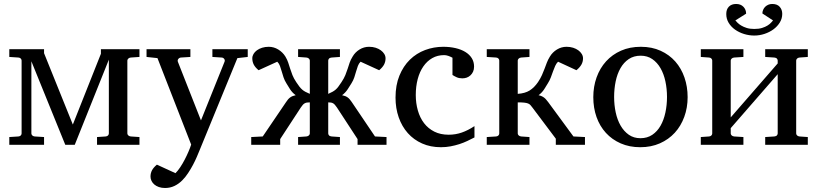

<svg xmlns="http://www.w3.org/2000/svg" viewBox="-20 -730 4125 968"><path d="M469.2 0V-39.1L513.2 -42Q521.5 -43 525.1 -47.6Q528.8 -52.2 528.8 -57.1V-429.2L356.9 0H309.1L138.2 -420.9V-57.1Q138.2 -52.2 142.3 -47.6Q146.5 -43 154.8 -42L202.1 -39.1V0H26.9V-39.1L73.2 -42Q81.5 -43 85.2 -47.6Q88.9 -52.2 88.9 -57.1V-424.8Q88.9 -429.7 85.2 -434.3Q81.5 -439 73.2 -439.9L26.9 -442.9V-481.9H202.1V-461.9L347.2 -102.1L488.8 -459V-481.9H683.1V-442.9L639.2 -439.9Q630.9 -439 626.5 -434.3Q622.1 -429.7 622.1 -424.8V-57.1Q622.1 -52.2 626.5 -47.6Q630.9 -43 639.2 -42L683.1 -39.1V0Z M1176.8 -437 984.9 30.8Q980 43 971.9 61.8Q963.9 80.6 952.9 101.3Q941.9 122.1 928.2 142.8Q914.6 163.6 898.9 179.2Q880.9 197.3 859.4 207.5Q837.9 217.8 812 217.8Q794.4 217.8 780.8 212.9Q767.1 208 757.8 200Q748.5 191.9 743.7 181.6Q738.8 171.4 738.8 160.2Q738.8 143.1 746.3 128.7Q753.9 114.3 771 100.1L864.7 143.1Q877 130.9 888.9 112.8Q900.9 94.7 911.1 75Q921.4 55.2 929.9 35.4Q938.5 15.6 943.8 -1L773.9 -437L718.8 -442.9V-481.9H939.9V-442.9L892.1 -439.9Q883.8 -439 878.9 -432.6Q874 -426.3 877 -418L993.2 -123L1111.8 -418Q1115.2 -425.8 1110.8 -432.4Q1106.4 -439 1098.1 -439.9L1050.8 -442.9V-481.9H1229V-442.9Z M1782.7 0V-28.8L1678.7 -188Q1673.3 -195.8 1668.9 -200.9Q1664.6 -206.1 1659.7 -209Q1654.8 -211.9 1648.9 -212.9Q1643.1 -213.9 1634.8 -213.9V-57.1Q1634.8 -52.2 1638.7 -47.6Q1642.6 -43 1651.9 -42L1693.8 -39.1V0H1482.9V-39.1L1524.9 -42Q1533.2 -43 1537.6 -47.6Q1542 -52.2 1542 -57.1V-213.9Q1533.2 -213.9 1527.1 -212.9Q1521 -211.9 1515.9 -209Q1510.7 -206.1 1506.3 -200.9Q1502 -195.8 1496.6 -188L1392.6 -28.8V0H1246.6V-39.1L1304.7 -42L1421.9 -214.8Q1426.8 -222.7 1431.9 -228.5Q1437 -234.4 1442.6 -238.5Q1448.2 -242.7 1455.1 -245.4Q1461.9 -248 1470.7 -250Q1453.6 -262.7 1442.4 -280Q1431.2 -297.4 1423.8 -310.1Q1414.6 -324.7 1409.4 -340.3Q1404.3 -356 1400.1 -370.6Q1396 -385.3 1391.4 -397.7Q1386.7 -410.2 1377.9 -418.9L1283.7 -376Q1266.6 -390.1 1259.3 -404.5Q1252 -418.9 1252 -436Q1252 -447.3 1258.1 -457.8Q1264.2 -468.3 1275.1 -476.3Q1286.1 -484.4 1301.5 -489.3Q1316.9 -494.1 1335 -494.1Q1360.4 -494.1 1382.8 -480.5Q1405.3 -466.8 1418.9 -444.8Q1428.2 -429.2 1433.1 -414.3Q1438 -399.4 1442.9 -383.8Q1447.8 -368.2 1454.3 -351.6Q1460.9 -335 1473.6 -315.9Q1482.9 -301.8 1489.7 -293Q1496.6 -284.2 1503.7 -278.1Q1510.7 -272 1519.5 -267.3Q1528.3 -262.7 1542 -256.8V-424.8Q1542 -429.7 1537.6 -434.3Q1533.2 -439 1524.9 -439.9L1482.9 -442.9V-481.9H1693.8V-442.9L1651.9 -439.9Q1642.6 -439 1638.7 -434.3Q1634.8 -429.7 1634.8 -424.8V-256.8Q1647.9 -262.7 1656.5 -267.3Q1665 -272 1672.1 -278.1Q1679.2 -284.2 1685.8 -293Q1692.4 -301.8 1701.7 -315.9Q1714.4 -335 1721.2 -351.6Q1728 -368.2 1732.9 -383.8Q1737.8 -399.4 1742.9 -414.3Q1748 -429.2 1757.8 -444.8Q1770.5 -466.8 1792.7 -480.5Q1814.9 -494.1 1840.8 -494.1Q1858.9 -494.1 1874 -489.3Q1889.2 -484.4 1900.1 -476.3Q1911.1 -468.3 1917.5 -457.8Q1923.8 -447.3 1923.8 -436Q1923.8 -418.9 1916.3 -404.5Q1908.7 -390.1 1891.6 -376L1797.9 -418.9Q1789.1 -410.2 1784.4 -397.7Q1779.8 -385.3 1775.6 -370.6Q1771.5 -356 1766.4 -340.3Q1761.2 -324.7 1752 -310.1Q1744.1 -297.4 1732.9 -280Q1721.7 -262.7 1704.6 -250Q1713.9 -248 1720.7 -245.4Q1727.5 -242.7 1733.2 -238.5Q1738.8 -234.4 1743.7 -228.5Q1748.5 -222.7 1753.9 -214.8L1870.6 -42L1928.7 -39.1V0Z M2372.1 -37.1Q2355 -28.3 2336.2 -19.3Q2317.4 -10.3 2296.1 -3.4Q2274.9 3.4 2251.7 7.8Q2228.5 12.2 2203.1 12.2Q2150.4 12.2 2108.2 -6.6Q2065.9 -25.4 2036.1 -58.8Q2006.3 -92.3 1990.2 -138.2Q1974.1 -184.1 1974.1 -237.8Q1974.1 -300.8 1993.7 -348.6Q2013.2 -396.5 2046.4 -429Q2079.6 -461.4 2123.3 -477.8Q2167 -494.1 2214.8 -494.1Q2248 -494.1 2276.4 -487.5Q2304.7 -481 2325.7 -468.3Q2346.7 -455.6 2358.4 -437Q2370.1 -418.5 2370.1 -394Q2370.1 -379.4 2365 -368.4Q2359.9 -357.4 2351.6 -349.9Q2343.3 -342.3 2332.8 -338.6Q2322.3 -335 2311 -335Q2294.4 -335 2282.2 -340.6Q2270 -346.2 2261.2 -352.1V-439Q2250.5 -444.8 2239.7 -448.5Q2229 -452.1 2219.2 -452.1Q2185.5 -452.1 2159.2 -437Q2132.8 -421.9 2114.3 -395Q2095.7 -368.2 2085.9 -331.3Q2076.2 -294.4 2076.2 -251Q2076.2 -209.5 2086.7 -172.9Q2097.2 -136.2 2117.9 -109.1Q2138.7 -82 2169.7 -66.4Q2200.7 -50.8 2242.2 -50.8Q2276.9 -50.8 2308.3 -61.8Q2339.8 -72.8 2372.1 -94.2Z M2782.2 0V-30.8L2664.1 -188Q2658.7 -195.3 2654.1 -200.4Q2649.4 -205.6 2641.8 -208.5Q2634.3 -211.4 2622.3 -212.6Q2610.4 -213.9 2590.3 -213.9V-57.1Q2590.3 -52.2 2594.7 -47.6Q2599.1 -43 2607.4 -42L2649.4 -39.1V0H2434.1V-39.1L2481.4 -42Q2489.7 -43 2493.4 -47.6Q2497.1 -52.2 2497.1 -57.1V-424.8Q2497.1 -429.7 2493.4 -434.3Q2489.7 -439 2481.4 -439.9L2434.1 -442.9V-481.9H2649.4V-442.9L2607.4 -439.9Q2599.1 -439 2594.7 -434.3Q2590.3 -429.7 2590.3 -424.8V-256.8Q2627 -259.3 2650.1 -273.7Q2673.3 -288.1 2692.4 -315.9Q2705.1 -335 2712.4 -351.6Q2719.7 -368.2 2725.6 -383.8Q2731.4 -399.4 2737.1 -414.3Q2742.7 -429.2 2752.4 -444.8Q2765.6 -466.8 2788.1 -480.5Q2810.5 -494.1 2836.4 -494.1Q2854.5 -494.1 2869.6 -489.3Q2884.8 -484.4 2895.8 -476.3Q2906.7 -468.3 2913.1 -457.8Q2919.4 -447.3 2919.4 -436Q2919.4 -418.9 2911.4 -404.5Q2903.3 -390.1 2886.2 -376L2793.5 -418.9Q2784.7 -410.2 2779.1 -397.7Q2773.4 -385.3 2768.3 -370.6Q2763.2 -356 2757.3 -340.3Q2751.5 -324.7 2742.2 -310.1Q2734.9 -297.4 2723.6 -280Q2712.4 -262.7 2695.3 -250Q2704.1 -248 2710.7 -245.1Q2717.3 -242.2 2722.9 -238Q2728.5 -233.9 2733.4 -228Q2738.3 -222.2 2744.1 -214.8L2871.1 -42L2929.2 -39.1V0Z M3342.8 -241.2Q3342.8 -282.2 3334.7 -319.8Q3326.7 -357.4 3310.1 -386.2Q3293.5 -415 3268.6 -432.1Q3243.7 -449.2 3210 -449.2Q3175.3 -449.2 3149.9 -432.1Q3124.5 -415 3108.2 -386.2Q3091.8 -357.4 3084 -319.8Q3076.2 -282.2 3076.2 -241.2Q3076.2 -200.7 3084.2 -163.1Q3092.3 -125.5 3108.9 -96.7Q3125.5 -67.9 3150.4 -50.5Q3175.3 -33.2 3209 -33.2Q3243.2 -33.2 3268.6 -50.3Q3293.9 -67.4 3310.3 -96.2Q3326.7 -125 3334.7 -162.6Q3342.8 -200.2 3342.8 -241.2ZM3446.8 -240.2Q3446.8 -187 3429.9 -140.9Q3413.1 -94.7 3382.1 -60.8Q3351.1 -26.9 3306.9 -7.3Q3262.7 12.2 3208 12.2Q3153.3 12.2 3109.4 -7.1Q3065.4 -26.4 3034.7 -60.1Q3003.9 -93.8 2987.5 -139.9Q2971.2 -186 2971.2 -240.2Q2971.2 -293.5 2987.8 -339.8Q3004.4 -386.2 3035.6 -420.7Q3066.9 -455.1 3111.1 -474.6Q3155.3 -494.1 3210.9 -494.1Q3266.6 -494.1 3310.5 -474.1Q3354.5 -454.1 3384.8 -419.7Q3415 -385.3 3430.9 -339.1Q3446.8 -293 3446.8 -240.2Z M3837.9 0V-39.1L3883.8 -42Q3893.1 -43 3897 -47.6Q3900.9 -52.2 3900.9 -57.1V-356L3664.1 -84V-57.1Q3664.1 -52.2 3668.5 -47.6Q3672.9 -43 3681.2 -42L3728 -39.1V0H3513.2V-39.1L3555.2 -42Q3563.5 -43 3567.1 -47.6Q3570.8 -52.2 3570.8 -57.1V-424.8Q3570.8 -429.7 3567.1 -434.3Q3563.5 -439 3555.2 -439.9L3513.2 -442.9V-481.9H3728V-442.9L3681.2 -439.9Q3672.9 -439 3668.5 -434.3Q3664.1 -429.7 3664.1 -424.8V-138.2L3900.9 -410.2V-424.8Q3900.9 -429.7 3897 -434.3Q3893.1 -439 3883.8 -439.9L3837.9 -442.9V-481.9H4052.7V-442.9L4010.7 -439.9Q4002.4 -439 3998.3 -434.3Q3994.1 -429.7 3994.1 -424.8V-57.1Q3994.1 -52.2 3998.3 -47.6Q4002.4 -43 4010.7 -42L4052.7 -39.1V0ZM3923.8 -660.2Q3923.8 -636.7 3911.6 -616.7Q3899.4 -596.7 3879.4 -582Q3859.4 -567.4 3834.2 -559.1Q3809.1 -550.8 3782.7 -550.8Q3756.8 -550.8 3731.4 -558.6Q3706.1 -566.4 3686 -580.6Q3666 -594.7 3653.8 -614.7Q3641.6 -634.8 3641.6 -659.2Q3641.6 -683.1 3654.8 -696.5Q3668 -710 3691.4 -710Q3714.4 -710 3728 -695.8Q3741.7 -681.6 3741.7 -661.1L3687.5 -627Q3690.9 -623 3698 -615.7Q3705.1 -608.4 3716.8 -601.3Q3728.5 -594.2 3744.6 -589.1Q3760.7 -584 3782.7 -584Q3805.7 -584 3822 -589.1Q3838.4 -594.2 3849.6 -601.3Q3860.8 -608.4 3867.4 -615.7Q3874 -623 3877.4 -627L3823.7 -662.1Q3823.7 -671.4 3827.4 -680.2Q3831.1 -689 3837.6 -695.6Q3844.2 -702.1 3853.3 -706.1Q3862.3 -710 3873.5 -710Q3898.4 -710 3911.1 -695.6Q3923.8 -681.2 3923.8 -660.2Z"/></svg>

Font: Charis SIL Cyr
Style: Regular
Weight: 400
Foundry: SIL International
Version: Version 5.000